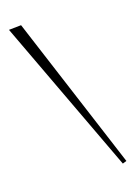

<svg xmlns="http://www.w3.org/2000/svg" viewBox="-130 -729 545 771"><g transform="rotate(-20 142.5 -344.0)"><path d="M11 -674 257 -13 274 -18 63 -675Z"/></g></svg>

Font: Bigelow Rules
Style: Regular
Weight: 400
Designer: Astigmatic (AOETI)
Foundry: Astigmatic (AOETI)
Version: Version 1.000